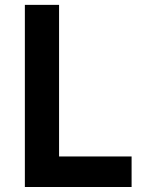

<svg xmlns="http://www.w3.org/2000/svg" viewBox="-20 -753 576 773"><path d="M217.8 -123Q217.8 -275.4 217.8 -733.4Q183.6 -733.4 80.1 -733.4Q80.1 -710 80.1 -640.6Q80.1 -480.5 80.1 0Q85.9 0 101.6 0Q204.1 0 509.8 0Q509.8 -30.3 509.8 -123Q436.5 -123 217.8 -123Z"/></svg>

Font: BM-Biotif
Style: Bold
Weight: 400
Designer: Deni Anggara
Version: Version 1.000;PS 001.000;hotconv 1.0.88;makeotf.lib2.5.64776